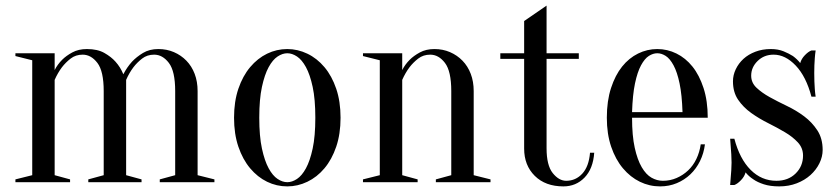

<svg xmlns="http://www.w3.org/2000/svg" viewBox="-20 -650 2990 685"><path d="M95 -25V-435L35 -450V-460H175V-400Q185 -420 202 -437Q216 -451 238 -463Q260 -475 290 -475Q328 -475 352.5 -461Q377 -447 392 -430Q410 -410 420 -385Q433 -410 451 -430Q467 -447 490 -461Q513 -475 545 -475Q575 -475 600.5 -464Q626 -453 645 -433.5Q664 -414 674.5 -386.5Q685 -359 685 -325V-25L745 -10V0H550V-10L605 -25V-325Q605 -396 582.5 -425.5Q560 -455 530 -455Q505 -455 487 -441Q469 -427 456 -410Q441 -390 430 -365V-25L485 -10V0H295V-10L350 -25V-325Q350 -396 327.5 -425.5Q305 -455 275 -455Q250 -455 232 -441Q214 -427 201 -410Q186 -390 175 -365V-25L230 -10V0H35V-10Z M1005 -460Q988 -460 970.5 -448.5Q953 -437 938.5 -410.5Q924 -384 914.5 -340Q905 -296 905 -230Q905 -164 914.5 -120Q924 -76 938.5 -49.5Q953 -23 970.5 -11.5Q988 0 1005 0Q1022 0 1039.5 -11.5Q1057 -23 1071.5 -49.5Q1086 -76 1095.5 -120Q1105 -164 1105 -230Q1105 -296 1095.5 -340Q1086 -384 1071.5 -410.5Q1057 -437 1039.5 -448.5Q1022 -460 1005 -460ZM1005 -475Q1042 -475 1076.5 -458.5Q1111 -442 1137.5 -410.5Q1164 -379 1179.5 -333.5Q1195 -288 1195 -230Q1195 -172 1179.5 -126.5Q1164 -81 1137.5 -49.5Q1111 -18 1076.5 -1.5Q1042 15 1005 15Q967 15 933 -1.5Q899 -18 872.5 -49.5Q846 -81 830.5 -126.5Q815 -172 815 -230Q815 -288 830.5 -333.5Q846 -379 872.5 -410.5Q899 -442 933 -458.5Q967 -475 1005 -475Z M1335 -25V-435L1275 -450V-460H1415V-400Q1425 -420 1442 -437Q1456 -451 1478 -463Q1500 -475 1530 -475Q1560 -475 1585.5 -464Q1611 -453 1630 -433.5Q1649 -414 1659.5 -386.5Q1670 -359 1670 -325V-25L1730 -10V0H1535V-10L1590 -25V-325Q1590 -396 1567.5 -425.5Q1545 -455 1515 -455Q1490 -455 1472 -441Q1454 -427 1441 -410Q1426 -390 1415 -365V-25L1470 -10V0H1275V-10Z M2045 -460V-440H1930V-121Q1930 -60 1952 -32.5Q1974 -5 2000 -5Q2034 -5 2057.5 -30.5Q2081 -56 2085 -105H2100Q2096 -48 2065.5 -16.5Q2035 15 1990 15Q1926 15 1888 -22.5Q1850 -60 1850 -120V-440H1765V-460H1850V-575L1930 -630V-460Z M2235 -230Q2235 -166 2244.5 -123Q2254 -80 2269.5 -53.5Q2285 -27 2304.5 -16Q2324 -5 2345 -5Q2371 -5 2394 -15Q2417 -25 2435 -42Q2453 -59 2464.5 -83Q2476 -107 2480 -135H2495Q2491 -103 2477.5 -75.5Q2464 -48 2443 -28Q2422 -8 2394.5 3.5Q2367 15 2335 15Q2297 15 2263 -1.5Q2229 -18 2202.5 -49.5Q2176 -81 2160.5 -126.5Q2145 -172 2145 -230Q2145 -290 2160 -336Q2175 -382 2199.5 -412.5Q2224 -443 2256.5 -459Q2289 -475 2325 -475Q2361 -475 2393.5 -459Q2426 -443 2450.5 -412.5Q2475 -382 2490 -336Q2505 -290 2505 -230ZM2325 -460Q2310 -460 2295 -450.5Q2280 -441 2267 -417Q2254 -393 2245.5 -352.5Q2237 -312 2235 -250H2415Q2413 -312 2404.5 -352.5Q2396 -393 2383 -417Q2370 -441 2355 -450.5Q2340 -460 2325 -460Z M2760 15Q2728 15 2705 7.5Q2682 0 2668 -10Q2651 -21 2640 -35Q2636 -20 2623.5 -7Q2611 6 2600 10H2585Q2586 -3 2587 -17Q2588 -29 2589 -42.5Q2590 -56 2590 -70Q2590 -85 2589 -100Q2588 -115 2587 -127Q2586 -141 2585 -155H2600Q2619 -83 2658 -44Q2697 -5 2750 -5Q2792 -5 2818.5 -31Q2845 -57 2845 -95Q2845 -122 2826.5 -142Q2808 -162 2780 -178.5Q2752 -195 2720 -211Q2688 -227 2660 -247Q2632 -267 2613.5 -294Q2595 -321 2595 -360Q2595 -382 2605 -403Q2615 -424 2632.5 -440Q2650 -456 2675 -465.5Q2700 -475 2730 -475Q2756 -475 2775.5 -467Q2795 -459 2809 -450Q2824 -439 2835 -425Q2839 -440 2851.5 -453Q2864 -466 2875 -470H2890Q2888 -457 2887 -443Q2886 -431 2885.5 -417Q2885 -403 2885 -390Q2885 -375 2885.5 -359.5Q2886 -344 2887 -332Q2888 -318 2890 -305H2875Q2856 -377 2819 -416Q2782 -455 2740 -455Q2706 -455 2683 -432.5Q2660 -410 2660 -380Q2660 -355 2679 -337Q2698 -319 2726 -303.5Q2754 -288 2787.5 -272Q2821 -256 2849 -235Q2877 -214 2896 -185Q2915 -156 2915 -115Q2915 -91 2903.5 -67.5Q2892 -44 2871.5 -25.5Q2851 -7 2822.5 4Q2794 15 2760 15Z"/></svg>

Font: Oranienbaum
Style: Regular
Weight: 400
Designer: Oleg Pospelov and Jovanny Lemonad
Foundry: Oleg Pospelov and jovanny Lemonad
Version: Version 1.001; ttfautohint (v0.91) -l 8 -r 50 -G 200 -x 0 -w